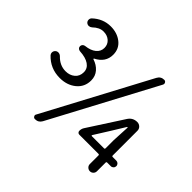

<svg xmlns="http://www.w3.org/2000/svg" viewBox="-167 -978 1223 1223"><g transform="rotate(45 444.5 -367.0)"><path d="M118.2 -658.2Q109.4 -650.4 98.1 -649.4Q86.9 -648.4 77.1 -656.2Q68.4 -664.1 67.9 -675.8Q67.4 -687.5 75.2 -696.3Q128.9 -747.1 198.2 -747.1Q256.8 -747.1 296.9 -715.3Q336.9 -683.6 336.9 -629.9Q336.9 -561.5 267.6 -526.4Q265.6 -525.4 266.1 -523.4Q266.6 -521.5 267.6 -520.5Q305.7 -508.8 329.6 -481.4Q353.5 -454.1 353.5 -415Q353.5 -356.4 309.6 -320.3Q265.6 -284.2 200.2 -284.2Q114.3 -284.2 56.6 -345.7Q49.8 -353.5 49.8 -363.3Q49.8 -377.9 61.5 -387.7Q71.3 -394.5 83 -393.1Q94.7 -391.6 103.5 -382.8Q143.6 -340.8 196.3 -340.8Q233.4 -340.8 258.3 -361.8Q283.2 -382.8 283.2 -418.9Q283.2 -453.1 253.9 -473.1Q224.6 -493.2 170.9 -496.1Q161.1 -497.1 154.8 -503.4Q148.4 -509.8 148.4 -519Q148.4 -528.3 154.8 -535.2Q161.1 -542 170.9 -543Q215.8 -547.9 241.2 -568.8Q266.6 -589.8 266.6 -621.1Q266.6 -652.3 244.6 -671.9Q222.7 -691.4 188.5 -691.4Q152.3 -691.4 118.2 -658.2ZM634.8 -719.7Q649.4 -747.1 679.7 -747.1Q689.5 -747.1 694.8 -738.3Q700.2 -729.5 695.3 -719.7L319.3 -13.7Q304.7 12.7 274.4 12.7Q263.7 12.7 258.8 3.9Q255.9 -1 255.9 -4.9Q255.9 -9.8 258.8 -13.7ZM603.5 -172.9Q602.5 -170.9 603.5 -168.9Q604.5 -167 607.4 -167H716.8Q723.6 -167 723.6 -174.8V-247.1L729.5 -365.2Q730.5 -368.2 727.5 -368.2Q724.6 -368.2 723.6 -366.2L668.9 -277.3ZM828.1 -167Q837.9 -167 845.2 -159.7Q852.5 -152.3 852.5 -142.1Q852.5 -131.8 845.2 -124.5Q837.9 -117.2 828.1 -117.2H794.9Q788.1 -117.2 788.1 -109.4V-32.2Q788.1 -18.6 778.8 -9.3Q769.5 0 756.3 0Q743.2 0 733.4 -9.3Q723.6 -18.6 723.6 -32.2V-109.4Q723.6 -117.2 716.8 -117.2H543.9Q536.1 -117.2 531.2 -122.6Q526.4 -127.9 526.4 -134.8Q526.4 -153.3 536.1 -168L687.5 -402.3Q709 -435.5 748 -435.5Q764.6 -435.5 776.4 -424.3Q788.1 -413.1 788.1 -396.5V-174.8Q788.1 -167 794.9 -167Z"/></g></svg>

Font: Gen Jyuu Gothic Regular
Style: Regular
Weight: 400
Designer: [Source Han Sans]
Ryoko NISHIZUKA  (kana & ideographs); Paul D. Hunt (Latin, Greek & Cyrillic); Wenlong ZHANG  (bopomofo
Version: Version 1.002.20150607